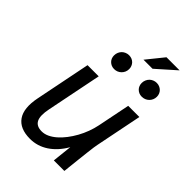

<svg xmlns="http://www.w3.org/2000/svg" viewBox="-241 -921 1032 1032"><g transform="rotate(45 275.0 -405.5)"><path d="M466.8 -225.1Q464.8 -215.8 462.6 -200.7Q460.4 -185.5 457.5 -159.9Q454.6 -134.3 450.2 -95.5Q445.8 -56.6 439.9 0H359.9L372.1 -112.8Q338.4 -54.2 290.8 -22.7Q243.2 8.8 187 8.8Q109.4 8.8 76.9 -38.1Q44.4 -85 63 -175.8L126 -490.2H210.9L147.9 -176.8Q135.7 -117.7 149.7 -90.8Q163.6 -64 203.1 -64Q224.1 -64 244.9 -73.7Q265.6 -83.5 285.4 -100.8Q305.2 -118.2 323 -141.4Q340.8 -164.6 355.7 -191.4Q370.6 -218.3 381.3 -247.3Q392.1 -276.4 397.9 -305.2L435.1 -490.2H520ZM495.6 -820.3 386.7 -723.6H317.9L396 -820.3ZM246.6 -686Q258.3 -686 268.1 -681.9Q277.8 -677.7 284.7 -670.7Q291.5 -663.6 295.4 -654.1Q299.3 -644.5 299.3 -633.8Q299.3 -621.1 294.7 -610.6Q290 -600.1 282 -592.3Q273.9 -584.5 263.7 -580.3Q253.4 -576.2 241.7 -576.2Q230 -576.2 220.5 -580.3Q210.9 -584.5 203.9 -591.6Q196.8 -598.6 193.1 -608.2Q189.5 -617.7 189.5 -627.9Q189.5 -640.6 194.1 -651.4Q198.7 -662.1 206.3 -669.7Q213.9 -677.2 224.4 -681.6Q234.9 -686 246.6 -686ZM456.5 -686Q468.3 -686 478 -681.9Q487.8 -677.7 494.9 -670.7Q502 -663.6 505.9 -654.1Q509.8 -644.5 509.8 -633.8Q509.8 -621.1 505.1 -610.6Q500.5 -600.1 492.4 -592.3Q484.4 -584.5 473.9 -580.3Q463.4 -576.2 451.7 -576.2Q439.9 -576.2 430.4 -580.3Q420.9 -584.5 413.8 -591.6Q406.7 -598.6 403.1 -608.2Q399.4 -617.7 399.4 -627.9Q399.4 -640.6 404.1 -651.4Q408.7 -662.1 416.3 -669.7Q423.8 -677.2 434.3 -681.6Q444.8 -686 456.5 -686Z"/></g></svg>

Font: Code New Roman
Style: Italic
Weight: 400
Italic angle: -11°
Monospace: yes
Designer: Sam Radian
Foundry: Code New Roman
Version: Version 1.508 October 19, 2014